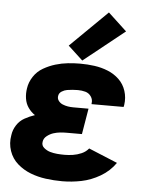

<svg xmlns="http://www.w3.org/2000/svg" viewBox="-55 -829 686 883"><g transform="rotate(5 288.0 -388.0)"><path d="M265 8Q309 8 353.5 -1Q398 -10 440 -34.5Q482 -59 509 -98L376 -153Q363 -137 343.5 -128.5Q324 -120 304 -117Q284 -114 265 -114Q248 -114 231 -115.5Q214 -117 198.5 -121.5Q183 -126 170 -137Q157 -148 160 -165Q162 -181 176 -192Q190 -203 205.5 -208Q221 -213 236.5 -214.5Q252 -216 268 -216H337L357 -335H287Q274 -335 261.5 -337Q249 -339 237 -344Q225 -349 217.5 -359.5Q210 -370 213 -383Q215 -395 227 -402.5Q239 -410 251.5 -412Q264 -414 276.5 -415Q289 -416 301 -416Q319 -416 335.5 -411.5Q352 -407 362 -392.5Q372 -378 369 -360V-357H517Q518 -362 519 -366Q524 -400 514 -431Q504 -462 481.5 -483.5Q459 -505 429.5 -517Q400 -529 367.5 -533.5Q335 -538 301 -538Q273 -538 244.5 -535Q216 -532 187.5 -523.5Q159 -515 132 -499.5Q105 -484 88 -458Q71 -432 67 -404Q63 -380 66.5 -356.5Q70 -333 83 -314.5Q96 -296 114 -284Q90 -276 67.5 -263.5Q45 -251 31 -229Q17 -207 14 -183Q7 -145 19 -110Q31 -75 58 -51.5Q85 -28 118.5 -15Q152 -2 189.5 3Q227 8 265 8ZM309 -553 498 -704 412 -784 241 -616Z"/></g></svg>

Font: Iosevka Sparkle Heavy
Style: Italic
Weight: 900
Italic angle: -9°
Designer: Belleve Invis
Foundry: Belleve Invis
Version: Version 4.5.0; ttfautohint (v1.8.3)